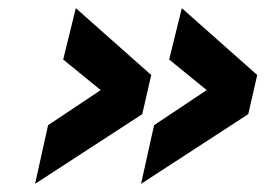

<svg xmlns="http://www.w3.org/2000/svg" viewBox="-20 -484 651 471"><path d="M395 -338 426 -464 611 -300 589 -204 326 -33 358 -177 487 -263ZM135 -338 166 -464 351 -300 329 -204 66 -33 98 -177 227 -263Z"/></svg>

Font: Panefresco 999wt
Style: Italic
Weight: 900
Version: Version 1.001